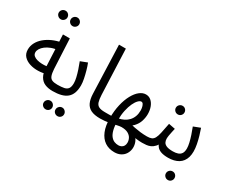

<svg xmlns="http://www.w3.org/2000/svg" viewBox="-133 -1176 2210 1843"><g transform="rotate(30 972.0 -254.5)"><path d="M283 -631Q263 -631 249 -645Q235 -659 235 -678Q235 -698 249 -712Q263 -726 283 -726Q302 -726 316 -712Q330 -698 330 -678Q330 -659 316 -645Q302 -631 283 -631ZM152 -631Q132 -631 117.5 -645Q103 -659 103 -678Q103 -698 117 -712Q131 -726 152 -726Q171 -726 185 -712Q199 -698 199 -678Q199 -659 185 -645Q171 -631 152 -631Z M428 5Q378 5 341.5 -10.5Q305 -26 283.5 -63.5Q262 -101 259 -168L243 -516H319L335 -186Q338 -139 347.5 -114Q357 -89 378.5 -80Q400 -71 437 -71Q458 -71 467.5 -61.5Q477 -52 477 -35Q477 -19 466 -7Q455 5 428 5ZM304 -110Q259 -96 210.5 -94.5Q162 -93 119 -106.5Q76 -120 49.5 -148.5Q23 -177 23 -223Q23 -263 42 -299Q61 -335 95 -364Q129 -393 174.5 -413.5Q220 -434 272 -443L286 -363Q241 -359 206.5 -346Q172 -333 148 -314.5Q124 -296 111.5 -275.5Q99 -255 99 -236Q99 -213 115 -199Q131 -185 156 -178.5Q181 -172 208.5 -171Q236 -170 259.5 -173.5Q283 -177 296 -182Z M589 190Q569 190 555 176.5Q541 163 541 144Q541 124 555 109.5Q569 95 589 95Q608 95 622 109.5Q636 124 636 143Q636 163 622 176.5Q608 190 589 190ZM458 190Q438 190 423.5 176.5Q409 163 409 144Q409 124 423 109.5Q437 95 458 95Q477 95 491 109.5Q505 124 505 143Q505 163 491 176.5Q477 190 458 190Z M427 5 437 -71Q482 -71 511 -77Q540 -83 554 -103Q568 -123 568 -163Q568 -188 560 -223Q552 -258 539 -297Q526 -336 511 -374L586 -403Q599 -371 610.5 -330Q622 -289 630 -249Q638 -209 638 -179Q638 -129 625 -94Q612 -59 585.5 -37Q559 -15 519 -5Q479 5 427 5Z M955 5Q891 5 853 -13Q815 -31 797 -69Q779 -107 777 -167L758 -700H834L854 -199Q856 -150 865 -122Q874 -94 897 -82.5Q920 -71 965 -71Q986 -71 995.5 -61.5Q1005 -52 1005 -35Q1005 -19 993.5 -7Q982 5 955 5Z M1234 217Q1172 217 1127.5 187Q1083 157 1058.5 98Q1034 39 1034 -46Q1034 -128 1050 -196Q1066 -264 1093 -313.5Q1120 -363 1153.5 -389.5Q1187 -416 1222 -416Q1256 -416 1280 -395Q1304 -374 1317.5 -339Q1331 -304 1331 -260Q1331 -222 1318.5 -182Q1306 -142 1274 -108Q1242 -74 1181 -55L1225 -100Q1257 -92 1289.5 -85.5Q1322 -79 1357 -75Q1392 -71 1430 -71Q1451 -71 1460.5 -61.5Q1470 -52 1470 -35Q1470 -19 1459 -7Q1448 5 1421 5Q1389 5 1358 1Q1327 -3 1298 -9Q1269 -15 1241 -21L1328 -19Q1354 9 1363.5 41Q1373 73 1369 104Q1365 135 1348 161Q1331 187 1302 202Q1273 217 1234 217ZM955 5 964 -71Q985 -71 1006 -71Q1027 -71 1046 -72L1051 -4Q1028 0 1003.5 2.5Q979 5 955 5ZM1234 140Q1253 140 1268 132Q1283 124 1291 109.5Q1299 95 1299 74Q1299 49 1287 26Q1275 3 1248 -12Q1221 -27 1175 -27Q1165 -27 1153.5 -25Q1142 -23 1130 -20.5Q1118 -18 1106 -15L1104 -83Q1136 -89 1163.5 -102.5Q1191 -116 1211.5 -138Q1232 -160 1243 -189.5Q1254 -219 1254 -256Q1254 -276 1249.5 -294Q1245 -312 1237.5 -323Q1230 -334 1217 -334Q1203 -334 1184.5 -315.5Q1166 -297 1149.5 -262Q1133 -227 1122 -177Q1111 -127 1111 -64Q1111 -1 1121.5 39Q1132 79 1150 101Q1168 123 1189.5 131.5Q1211 140 1234 140Z M1581 -402Q1561 -402 1547 -416Q1533 -430 1533 -449Q1533 -469 1547 -483Q1561 -497 1581 -497Q1601 -497 1614.5 -483Q1628 -469 1628 -449Q1628 -430 1614.5 -416Q1601 -402 1581 -402Z M1420 5 1430 -71Q1461 -71 1480 -79Q1499 -87 1511 -109Q1523 -131 1532 -172.5Q1541 -214 1554 -282L1626 -268Q1622 -250 1617 -228Q1612 -206 1608.5 -184.5Q1605 -163 1605 -147Q1605 -127 1613.5 -109.5Q1622 -92 1646 -81.5Q1670 -71 1717 -71Q1738 -71 1747.5 -61.5Q1757 -52 1757 -35Q1757 -19 1745.5 -7Q1734 5 1707 5Q1658 5 1626.5 -6.5Q1595 -18 1578.5 -41.5Q1562 -65 1556 -99L1586 -97Q1572 -61 1552.5 -40Q1533 -19 1511.5 -9.5Q1490 0 1466.5 2.5Q1443 5 1420 5Z M1813 191Q1793 191 1779 177Q1765 163 1765 144Q1765 124 1779 110Q1793 96 1813 96Q1833 96 1846.5 110Q1860 124 1860 144Q1860 163 1846.5 177Q1833 191 1813 191Z M1707 5 1717 -71Q1748 -71 1771.5 -79Q1795 -87 1808 -106.5Q1821 -126 1821 -163Q1821 -188 1813 -223Q1805 -258 1792 -297Q1779 -336 1764 -374L1839 -403Q1851 -370 1863 -329Q1875 -288 1883 -246.5Q1891 -205 1891 -170Q1891 -135 1883 -107Q1875 -79 1859 -57.5Q1843 -36 1820.5 -22.5Q1798 -9 1769.5 -2Q1741 5 1707 5Z"/></g></svg>

Font: Noto Sans Arabic Condensed
Style: Regular
Weight: 400
Width: 3
Designer: Monotype Design Team, Nadine Chahine, Nizar Qandah and Khaled Hosny
Foundry: Monotype Imaging Inc.
Version: Version 2.012